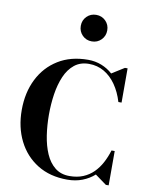

<svg xmlns="http://www.w3.org/2000/svg" viewBox="-110 -1127 944 1215"><g transform="rotate(10 362.5 -519.5)"><path d="M407.5 10Q296 10 215.5 -40Q135 -90 91.5 -177Q48 -264 48 -375Q48 -486.5 91.5 -573.5Q135 -660.5 215.5 -710.2Q296 -760 407.5 -760Q453.5 -760 493.5 -744.2Q533.5 -728.5 565 -700L645 -750H662V-530H641.5Q623 -592 590.8 -638.2Q558.5 -684.5 514.8 -710Q471 -735.5 417.5 -735.5Q362 -735.5 324.2 -705.2Q286.5 -675 264.2 -623.5Q242 -572 232.2 -507.8Q222.5 -443.5 222.5 -375Q222.5 -307 232.2 -242.5Q242 -178 264.2 -126.8Q286.5 -75.5 324.2 -45.2Q362 -15 417.5 -15Q467 -15 504.8 -30.8Q542.5 -46.5 570.8 -74.5Q599 -102.5 619 -140Q639 -177.5 652 -220.5H672.5V0H654.5L581 -53.5Q548 -24 504.2 -7Q460.5 10 407.5 10ZM408.5 -878.5Q372.5 -878.5 348 -903.2Q323.5 -928 323.5 -964Q323.5 -1000 348 -1024.5Q372.5 -1049 408.5 -1049Q444.5 -1049 469 -1024.5Q493.5 -1000 493.5 -964Q493.5 -928 469 -903.2Q444.5 -878.5 408.5 -878.5Z"/></g></svg>

Font: Bodoni Moda 11pt
Style: Bold
Weight: 700
Designer: Owen Earl
Foundry: indestructible type
Version: Version 2.004